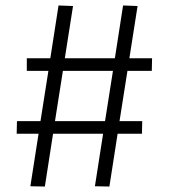

<svg xmlns="http://www.w3.org/2000/svg" viewBox="-20 -696 617 702"><path d="M535 -437 536 -483H453L483 -674L430 -676L400 -483H217L247 -674L194 -676L164 -483H78V-437H157L128 -253H42L41 -207H121L91 -15L144 -14L174 -207H357L327 -15L380 -14L410 -207H499L500 -253H417L446 -437ZM364 -253H181L210 -437H393Z"/></svg>

Font: Arthouse Owned Light
Style: Regular
Weight: 300
Designer: Jeremy Tribby
Foundry: Tribby Type
Version: Version 1.000;PS 001.000;hotconv 1.0.88;makeotf.lib2.5.64775